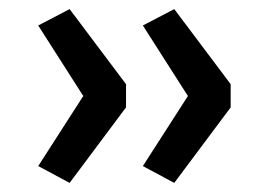

<svg xmlns="http://www.w3.org/2000/svg" viewBox="-20 -479 590 422"><path d="M133 -77 64 -114 163 -268 64 -423 133 -459 257 -294V-243ZM363 -77 294 -114 393 -268 294 -423 363 -459 487 -294V-243Z"/></svg>

Font: Nunito Sans 10pt Expanded Medium
Style: Regular
Weight: 500
Width: 7
Designer: Vernon Adams
Foundry: Vernon Adams
Version: Version 3.101;gftools[0.9.27]